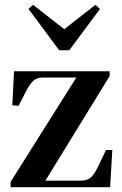

<svg xmlns="http://www.w3.org/2000/svg" viewBox="-20 -775 505 795"><path d="M24 0V-22L296 -454H157Q132 -454 117.5 -440Q103 -426 91 -403L57 -337L31 -339L38 -480H434V-460L168 -27H313Q343 -27 357.5 -41.5Q372 -56 384 -81L419 -154H445L436 0ZM225 -567 98 -738 117 -755 246 -654 375 -755 394 -738 267 -567Z"/></svg>

Font: DeepMind Serif Text
Style: Regular
Weight: 400
Designer: Frank Grießhammer / Modifications: Colophon Foundry
Foundry: Colophon Foundry
Version: Version 5.003; ttfautohint (v1.8.2)